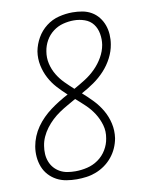

<svg xmlns="http://www.w3.org/2000/svg" viewBox="-85 -804 669 873"><g transform="rotate(-10 250.0 -367.5)"><path d="M199 8Q175 8 151 4Q127 0 106.5 -11Q86 -22 70.5 -39Q55 -56 46.5 -78Q38 -100 36 -124Q34 -148 38 -172Q42 -195 51 -217Q60 -239 74 -259Q88 -279 105 -296Q122 -313 141.5 -327.5Q161 -342 182 -355Q203 -368 224 -379Q201 -400 180.5 -422.5Q160 -445 145.5 -472.5Q131 -500 124.5 -531.5Q118 -563 123 -596Q129 -628 145.5 -657Q162 -686 188.5 -706.5Q215 -727 247 -735Q279 -743 310 -743Q333 -743 355.5 -739Q378 -735 397 -724Q416 -713 429.5 -696Q443 -679 450.5 -658.5Q458 -638 459.5 -615Q461 -592 457 -569Q452 -538 436.5 -508Q421 -478 398 -453Q375 -428 347 -408.5Q319 -389 289 -373Q314 -351 336.5 -327.5Q359 -304 375.5 -275.5Q392 -247 399.5 -214Q407 -181 402 -146Q398 -123 388.5 -101.5Q379 -80 364 -61.5Q349 -43 329.5 -29Q310 -15 288 -6.5Q266 2 243.5 5Q221 8 199 8ZM259 -399Q286 -414 312 -430.5Q338 -447 360 -469Q382 -491 397.5 -518Q413 -545 418 -574Q422 -599 417.5 -625Q413 -651 398.5 -670Q384 -689 360 -697.5Q336 -706 310 -706Q285 -706 260 -699.5Q235 -693 214 -677Q193 -661 180 -638Q167 -615 163 -589Q158 -560 164.5 -532Q171 -504 185.5 -480Q200 -456 219.5 -436.5Q239 -417 259 -399ZM199 -29Q226 -29 253.5 -35.5Q281 -42 304.5 -58.5Q328 -75 343 -100Q358 -125 362 -152Q368 -184 359.5 -213.5Q351 -243 335 -268Q319 -293 297.5 -313.5Q276 -334 254 -353Q235 -342 215.5 -331Q196 -320 177.5 -307.5Q159 -295 142.5 -279.5Q126 -264 112.5 -246Q99 -228 90 -208Q81 -188 78 -167Q75 -149 76 -130.5Q77 -112 83.5 -95Q90 -78 101.5 -65Q113 -52 128.5 -43.5Q144 -35 162 -32Q180 -29 199 -29Z"/></g></svg>

Font: Iosevka Curly Slab XLtObl
Style: Regular
Weight: 200
Italic angle: -9°
Monospace: yes
Designer: Belleve Invis
Foundry: Belleve Invis
Version: Version 11.1.0; ttfautohint (v1.8.3)